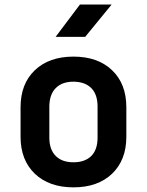

<svg xmlns="http://www.w3.org/2000/svg" viewBox="-20 -805 639 834"><path d="M221.7 -645 327.1 -785.2H464.8L350.1 -645ZM299.3 8.8Q193.4 8.8 131.3 -50.3Q69.3 -109.9 69.3 -210.9V-338.9Q69.3 -440.9 131.3 -500Q193.4 -559.1 299.3 -559.1Q404.8 -559.1 466.8 -500Q528.8 -440.9 528.8 -338.9V-210.9Q528.8 -109.9 466.8 -50.3Q404.8 8.8 299.3 8.8ZM299.3 -100.1Q348.6 -100.1 376.5 -127.4Q403.8 -154.8 403.8 -207V-342.8Q403.8 -394.5 376.5 -422.4Q349.1 -449.7 299.3 -450.2Q249.5 -450.2 222.2 -422.4Q194.8 -395 194.3 -342.8V-207Q194.3 -155.3 222.2 -127.4Q249.5 -100.1 299.3 -100.1Z"/></svg>

Font: UDEV Gothic 35
Style: Bold
Weight: 700
Version: v2.1.0; ttfautohint (v1.8.4.7-5d5b-dirty) -l 6 -r 45 -G 200 